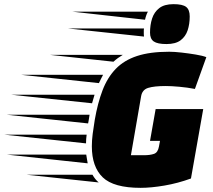

<svg xmlns="http://www.w3.org/2000/svg" viewBox="-236 -889 1023 924"><path d="M441 15Q311 15 258.5 -35.5Q206 -86 206 -185Q206 -213 210 -244.5Q214 -276 220 -312Q234 -393 257.5 -454.5Q281 -516 321 -557.5Q361 -599 423.5 -619.5Q486 -640 578 -640Q603 -640 638 -636Q673 -632 706 -626.5Q739 -621 757 -614L702 -461Q666 -468 627 -471.5Q588 -475 562 -475Q506 -475 477 -466Q448 -457 443 -425L394 -142H457Q486 -142 505 -148.5Q524 -155 529 -184L534 -211H486L513 -364H742L683 -30Q620 -7 555.5 4Q491 15 441 15ZM310 -592 4 -625H355Q343 -618 332 -610Q321 -602 310 -592ZM240 -489 -134 -529H260Q255 -519 250 -509.5Q245 -500 240 -489ZM207 -392 -181 -433H219ZM188 -295 -205 -337H195L192 -317Q191 -311 190 -305.5Q189 -300 188 -295ZM178 -199 -216 -241H181Q178 -219 178 -199ZM186 -103 -203 -145H179Q181 -134 182.5 -123.5Q184 -113 186 -103ZM239 -11 -107 -48H209Q222 -25 239 -11ZM486 -732Q486 -769 496 -800Q506 -831 530.5 -850Q555 -869 599 -869Q643 -869 660 -855.5Q677 -842 677 -810Q677 -773 667 -743Q657 -713 633 -695Q609 -677 565 -677Q522 -677 504 -689.5Q486 -702 486 -732ZM462 -794 111 -833H476Q473 -829 468.5 -817Q464 -805 462 -794ZM457 -713 91 -752H457Q456 -748 456 -744Q456 -740 456 -736Q456 -730 456 -724.5Q456 -719 457 -713Z"/></svg>

Font: Faster One
Style: Regular
Weight: 400
Designer: Eduardo Rodriguez Tunni
Foundry: Eduardo Rodriguez Tunni
Version: Version 1.003; ttfautohint (v1.8.4.7-5d5b);gftools[0.9.23]